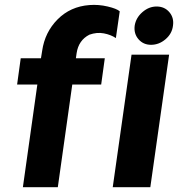

<svg xmlns="http://www.w3.org/2000/svg" viewBox="-20 -777 763 797"><path d="M75 0 135 -426H51L66 -535H150L155 -566Q166 -643 219 -696.5Q272 -750 351 -756Q389 -759 427 -750Q465 -741 477 -730L461 -619Q440 -633 411 -638.5Q382 -644 351 -633Q306 -610 298 -556L295 -535H415L400 -426H280L220 0ZM607 -591Q575 -591 555 -614Q535 -637 539 -670Q544 -703 571 -726.5Q598 -750 630 -750Q663 -750 683 -726.5Q703 -703 698 -670Q694 -637 667 -614Q640 -591 607 -591ZM526 -550H682L604 0H448Z"/></svg>

Font: Oakes Grotesk Bold
Style: Italic
Weight: 700
Italic angle: -8°
Designer: Samuel Oakes
Foundry: Samuel Oakes
Version: Version 1.000;PS 001.000;hotconv 1.0.88;makeotf.lib2.5.64775